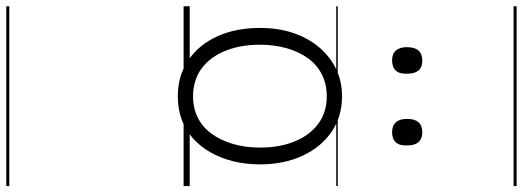

<svg xmlns="http://www.w3.org/2000/svg" viewBox="-562 -570 1712 629"><g transform="rotate(90 294.5 -255.0)"><path d="M295 19Q227 19 176.5 -15.5Q126 -50 98.5 -110.5Q71 -171 71 -250Q71 -310 87.5 -359Q104 -408 134.5 -444Q165 -480 205.5 -499.5Q246 -519 295 -519Q361 -519 411 -485Q461 -451 489.5 -390Q518 -329 518 -250Q518 -202 507.5 -161Q497 -120 478 -87Q459 -54 432 -30Q405 -6 370.5 6.5Q336 19 295 19ZM295 -31Q334 -31 365 -46.5Q396 -62 417.5 -91.5Q439 -121 451 -161.5Q463 -202 463 -250Q463 -315 442.5 -364.5Q422 -414 384.5 -441.5Q347 -469 295 -469Q256 -469 224.5 -453.5Q193 -438 171.5 -409Q150 -380 138 -339.5Q126 -299 126 -250Q126 -185 146.5 -135.5Q167 -86 204.5 -58.5Q242 -31 295 -31ZM177 -683Q156 -683 145 -695.5Q134 -708 134 -732Q134 -757 145 -769.5Q156 -782 178 -782Q200 -782 210.5 -769.5Q221 -757 221 -732Q222 -707 210.5 -695Q199 -683 177 -683ZM413 -683Q391 -683 380 -695.5Q369 -708 369 -732Q369 -757 380 -769.5Q391 -782 413 -782Q434 -782 445 -769.5Q456 -757 456 -732Q457 -707 445.5 -695Q434 -683 413 -683ZM0 571H589V581H0ZM0 -20H589V0H0ZM0 -505H589V-500H0ZM0 -1091H589V-1081H0Z"/></g></svg>

Font: Playwrite PT Guides
Style: Regular
Weight: 400
Designer: Veronika Burian, José Scaglione
Foundry: TypeTogether
Version: Version 1.003